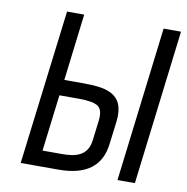

<svg xmlns="http://www.w3.org/2000/svg" viewBox="-75 -721 771 793"><g transform="rotate(10 310.5 -324.5)"><path d="M542 0 621 -649H548L469 0ZM254 -369H181L215 -649H143L63 0H222C337 0 400 -47 411 -141L423 -237C438 -362 349 -369 254 -369ZM225 -66H143L172 -303H255C294 -303 321 -298 335 -288C349 -278 354 -257 350 -226L340 -145C332 -75 277 -66 225 -66Z"/></g></svg>

Font: Gamestation Condensed
Style: Italic
Weight: 400
Width: 3
Designer: Jonas Hecksher
Foundry: Jonas Hecksher, Playtypeª, e-types AS
Version: Version 1.003